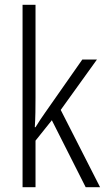

<svg xmlns="http://www.w3.org/2000/svg" viewBox="-20 -780 441 800"><path d="M128 -373Q128 -341 127.5 -311Q127 -281 125 -250H128Q138 -266 148 -281.5Q158 -297 169 -312L323 -532H384L233 -322L397 0H337L196 -279L128 -194V0H74V-760H128Z"/></svg>

Font: Noto Sans Georgian Condensed Light
Style: Regular
Weight: 300
Width: 3
Designer: Monotype Design Team, Akaki Razmadze
Foundry: Google LLC
Version: Version 2.005; ttfautohint (v1.8.4.7-5d5b)